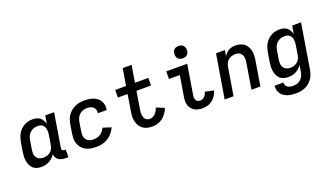

<svg xmlns="http://www.w3.org/2000/svg" viewBox="-83 -1367 3765 2192"><g transform="rotate(-20 1800.0 -271.0)"><path d="M198 8Q170 8 143.5 0Q117 -8 98 -26Q79 -44 68.5 -68.5Q58 -93 53.5 -120Q49 -147 51 -175.5Q53 -204 57 -232L75 -342Q80 -367 88 -392Q96 -417 110 -440.5Q124 -464 144 -483Q164 -502 188 -514.5Q212 -527 237.5 -532.5Q263 -538 289 -538Q314 -538 337.5 -532Q361 -526 378.5 -511Q396 -496 407.5 -475.5Q419 -455 424 -432L440 -530H548L480 -118Q479 -111 480 -104.5Q481 -98 485 -93Q489 -88 495 -86Q501 -84 508 -84H526V8H493Q470 8 448 3.5Q426 -1 408.5 -13Q391 -25 380.5 -44Q370 -63 369 -85Q356 -63 336.5 -44.5Q317 -26 294.5 -14Q272 -2 247.5 3Q223 8 198 8ZM256 -84Q271 -84 286 -86.5Q301 -89 315 -95.5Q329 -102 341.5 -112Q354 -122 363 -135Q372 -148 377 -162Q382 -176 384 -191L402 -301Q405 -318 406 -335Q407 -352 404.5 -368.5Q402 -385 396 -400Q390 -415 378 -426Q366 -437 350 -441.5Q334 -446 317 -446Q301 -446 285 -443Q269 -440 254 -432.5Q239 -425 226 -413.5Q213 -402 203.5 -388Q194 -374 189 -358.5Q184 -343 181 -327L163 -217Q159 -192 160.5 -167.5Q162 -143 174.5 -123Q187 -103 209 -93.5Q231 -84 256 -84Z M868 8Q844 8 819.5 5.5Q795 3 772.5 -4.5Q750 -12 730.5 -24Q711 -36 695.5 -53Q680 -70 670 -91Q660 -112 655.5 -135.5Q651 -159 652 -183.5Q653 -208 657 -232L675 -342Q680 -369 689.5 -396Q699 -423 716.5 -446.5Q734 -470 757.5 -488.5Q781 -507 807.5 -518.5Q834 -530 861.5 -534Q889 -538 917 -538Q944 -538 971.5 -534.5Q999 -531 1024 -521.5Q1049 -512 1069.5 -496.5Q1090 -481 1103.5 -458.5Q1117 -436 1121.5 -409Q1126 -382 1121 -354Q1121 -353 1120.5 -351.5Q1120 -350 1120 -348H1013Q1013 -349 1013.5 -349.5Q1014 -350 1014 -351Q1017 -372 1011 -391.5Q1005 -411 991 -423.5Q977 -436 957 -441Q937 -446 917 -446Q893 -446 868.5 -438.5Q844 -431 825 -414Q806 -397 795.5 -374Q785 -351 781 -327L763 -217Q760 -200 760 -182.5Q760 -165 764.5 -149Q769 -133 779 -120Q789 -107 803 -99Q817 -91 834 -87.5Q851 -84 868 -84Q889 -84 910.5 -89.5Q932 -95 950.5 -107Q969 -119 983 -137Q997 -155 1006 -175L1106 -143Q1091 -109 1066 -79Q1041 -49 1008.5 -29Q976 -9 940 -0.5Q904 8 868 8Z M1550 8Q1527 8 1504 4.5Q1481 1 1461 -8Q1441 -17 1424.5 -31.5Q1408 -46 1396.5 -64Q1385 -82 1378.5 -103.5Q1372 -125 1369.5 -147.5Q1367 -170 1369 -193.5Q1371 -217 1375 -240L1407 -438H1290V-530H1422L1456 -735H1564L1530 -530H1692V-438H1515L1480 -225Q1477 -210 1476 -194Q1475 -178 1476.5 -162.5Q1478 -147 1482.5 -132.5Q1487 -118 1496.5 -107Q1506 -96 1520 -90Q1534 -84 1550 -84Q1569 -84 1587 -92.5Q1605 -101 1618.5 -115.5Q1632 -130 1641.5 -147.5Q1651 -165 1658 -183L1754 -143Q1741 -112 1721.5 -83.5Q1702 -55 1674.5 -33.5Q1647 -12 1614.5 -2Q1582 8 1550 8Z M2161 8Q2135 8 2110 3.5Q2085 -1 2064 -12.5Q2043 -24 2027.5 -43Q2012 -62 2004 -85Q1996 -108 1996 -134Q1996 -160 2000 -186L2042 -438H1910V-530H2165L2106 -171Q2103 -155 2103.5 -139.5Q2104 -124 2111 -111Q2118 -98 2131.5 -91Q2145 -84 2161 -84Q2176 -84 2190.5 -90Q2205 -96 2216 -107.5Q2227 -119 2234 -133Q2241 -147 2245 -162L2349 -139Q2340 -108 2322.5 -80Q2305 -52 2279.5 -31.5Q2254 -11 2223 -1.5Q2192 8 2161 8ZM2140 -605Q2122 -605 2105.5 -611.5Q2089 -618 2079 -631.5Q2069 -645 2066.5 -662.5Q2064 -680 2067 -698Q2069 -711 2075 -722.5Q2081 -734 2092 -741.5Q2103 -749 2115.5 -752Q2128 -755 2140 -755Q2158 -755 2174.5 -748.5Q2191 -742 2201 -728.5Q2211 -715 2214 -697.5Q2217 -680 2214 -662Q2212 -649 2205.5 -637.5Q2199 -626 2188.5 -618.5Q2178 -611 2165.5 -608Q2153 -605 2140 -605Z M2427 0 2515 -530H2623L2611 -459Q2622 -477 2637.5 -493Q2653 -509 2672 -519.5Q2691 -530 2711.5 -534Q2732 -538 2752 -538Q2781 -538 2808.5 -530.5Q2836 -523 2857.5 -506Q2879 -489 2892.5 -464.5Q2906 -440 2911.5 -413Q2917 -386 2916 -356.5Q2915 -327 2910 -298L2861 0H2753L2804 -313Q2807 -329 2807.5 -345.5Q2808 -362 2805.5 -377Q2803 -392 2795.5 -405.5Q2788 -419 2776.5 -428.5Q2765 -438 2749.5 -442Q2734 -446 2718 -446Q2696 -446 2674 -439.5Q2652 -433 2633.5 -418Q2615 -403 2605 -382Q2595 -361 2591 -339L2535 0Z M3219 213Q3193 213 3167 210Q3141 207 3117.5 199Q3094 191 3073.5 177.5Q3053 164 3039 144Q3025 124 3019 98.5Q3013 73 3017 47H3124Q3121 65 3129 81Q3137 97 3151.5 106Q3166 115 3183.5 118Q3201 121 3219 121Q3243 121 3266.5 113.5Q3290 106 3309 88.5Q3328 71 3338 48.5Q3348 26 3352 2L3366 -80Q3352 -59 3333 -41.5Q3314 -24 3292 -12.5Q3270 -1 3246 3.5Q3222 8 3198 8Q3170 8 3143.5 0Q3117 -8 3098 -26Q3079 -44 3068.5 -68.5Q3058 -93 3053.5 -120Q3049 -147 3051 -175.5Q3053 -204 3057 -232L3075 -342Q3080 -367 3088 -392Q3096 -417 3110 -440.5Q3124 -464 3144 -483Q3164 -502 3188 -514.5Q3212 -527 3237.5 -532.5Q3263 -538 3289 -538Q3314 -538 3337.5 -532Q3361 -526 3378.5 -511Q3396 -496 3407.5 -475.5Q3419 -455 3424 -432L3440 -530H3548L3458 17Q3453 44 3443.5 70.5Q3434 97 3417 121Q3400 145 3377 163.5Q3354 182 3327.5 193Q3301 204 3273.5 208.5Q3246 213 3219 213ZM3256 -84Q3271 -84 3286 -86.5Q3301 -89 3315 -95.5Q3329 -102 3341.5 -112Q3354 -122 3363 -135Q3372 -148 3377 -162Q3382 -176 3384 -191L3402 -301Q3405 -318 3406 -335Q3407 -352 3404.5 -368.5Q3402 -385 3396 -400Q3390 -415 3378 -426Q3366 -437 3350 -441.5Q3334 -446 3317 -446Q3301 -446 3285 -443Q3269 -440 3254 -432.5Q3239 -425 3226 -413.5Q3213 -402 3203.5 -388Q3194 -374 3189 -358.5Q3184 -343 3181 -327L3163 -217Q3159 -192 3160.5 -167.5Q3162 -143 3174.5 -123Q3187 -103 3209 -93.5Q3231 -84 3256 -84Z"/></g></svg>

Font: Iosevka Curly SmBdEx
Style: Italic
Weight: 600
Width: 7
Italic angle: -9°
Monospace: yes
Designer: Belleve Invis
Foundry: Belleve Invis
Version: Version 11.1.0; ttfautohint (v1.8.3)